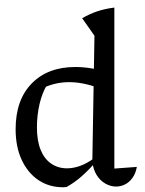

<svg xmlns="http://www.w3.org/2000/svg" viewBox="-20 -782 613 811"><path d="M247 9Q187 9 142 -21.5Q97 -52 71.5 -107Q46 -162 46 -236Q46 -360 114 -429.5Q182 -499 298 -499Q330 -499 365 -493.5Q400 -488 437 -476L424 -399Q343 -435 272 -435Q238 -435 206 -426.5Q174 -418 144 -401L180 -426Q158 -390 147 -342.5Q136 -295 136 -244Q136 -188 151.5 -149.5Q167 -111 196 -91Q225 -71 263 -71Q290 -71 319 -81.5Q348 -92 378 -114V-91Q354 -63 324.5 -37Q295 -11 261 8Q257 8 254 8.5Q251 9 247 9ZM470 6Q448 6 426 -6Q404 -18 389 -41.5Q374 -65 370 -99L379 -631L327 -705Q358 -723 390.5 -734Q423 -745 463 -750V-70L558 -77Q553 -49 539.5 -30.5Q526 -12 508 -3Q490 6 470 6ZM411 -761 410 -762H411Z"/></svg>

Font: Piazzolla Thin Medium
Style: Regular
Weight: 500
Version: Version 2.005